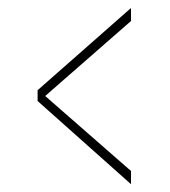

<svg xmlns="http://www.w3.org/2000/svg" viewBox="-20 -508 424 480"><path d="M307.5 -47.5 74 -255.5V-282.5L307.5 -488V-455.5L93 -268L307.5 -80.5Z"/></svg>

Font: Imbue 50pt Black
Style: Regular
Weight: 900
Designer: Tyler Finck
Foundry: Etcetera Type Company
Version: Version 1.102; ttfautohint (v1.8.3)